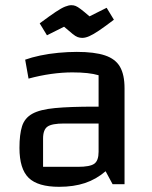

<svg xmlns="http://www.w3.org/2000/svg" viewBox="-20 -710 585 740"><path d="M208 10Q126 10 90.5 -24.5Q55 -59 55 -140Q55 -192 65 -223.5Q75 -255 104.5 -271.5Q134 -288 192 -293.5Q250 -299 345 -299H390V-234H227Q180 -234 163 -222Q146 -210 146 -176V-67H280Q327 -67 343.5 -79Q360 -91 360 -125V-420Q323 -431 259 -431Q220 -431 177 -425Q134 -419 90 -407L77 -480Q102 -489 135 -496Q168 -503 205 -506.5Q242 -510 276 -510Q344 -510 384.5 -496.5Q425 -483 442.5 -452.5Q460 -422 460 -370V0H414L387 -50Q351 -19 307.5 -4.5Q264 10 208 10ZM297 -564Q288 -564 279.5 -567Q271 -570 259.5 -579.5Q248 -589 227 -607L161 -574L133 -620Q172 -649 194.5 -664Q217 -679 231 -684.5Q245 -690 255 -690Q264 -690 271.5 -687Q279 -684 291 -675Q303 -666 325 -647L391 -680L419 -634Q385 -608 362 -592.5Q339 -577 324 -570.5Q309 -564 297 -564Z"/></svg>

Font: Changa
Style: Regular
Weight: 400
Designer: Eduardo Rodriguez Tunni
Foundry: Eduardo Rodriguez Tunni
Version: Version 3.003